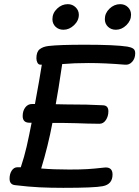

<svg xmlns="http://www.w3.org/2000/svg" viewBox="-20 -914 670 923"><path d="M630 -658Q630 -633 615.5 -617Q601 -601 581 -603Q485 -611 406 -611Q336 -611 279 -606Q260 -477 248 -413Q263 -412 297 -412Q407 -412 473 -408Q501 -408 501 -379Q501 -355 489 -337Q477 -319 458 -319L399 -320Q351 -322 284 -323H232Q211 -212 178 -104Q238 -99 312 -99Q367 -99 400 -101Q433 -103 477 -108Q481 -109 488 -109Q521 -109 521 -75Q521 -28 474 -19Q434 -11 284 -11Q223 -11 170.5 -13.5Q118 -16 52 -24Q26 -27 26 -55Q26 -78 36.5 -94Q47 -110 64 -110H80Q97 -161 108 -209Q119 -257 132 -324H122Q89 -324 89 -356Q89 -381 101.5 -397.5Q114 -414 134 -414H148Q171 -538 181 -603H175Q165 -603 160 -612.5Q155 -622 155 -634Q155 -665 171 -677.5Q187 -690 214 -693Q265 -699 389 -699Q533 -699 592 -690Q610 -687 620 -680.5Q630 -674 630 -658ZM232 -822Q232 -851 254.5 -872.5Q277 -894 306 -894Q328 -894 343.5 -879Q359 -864 359 -843Q359 -815 336 -793Q313 -771 285 -771Q262 -771 247 -785.5Q232 -800 232 -822ZM484 -822Q484 -851 506.5 -872.5Q529 -894 558 -894Q580 -894 595 -879.5Q610 -865 610 -843Q610 -815 587.5 -793Q565 -771 537 -771Q514 -771 499 -785.5Q484 -800 484 -822Z"/></svg>

Font: Mali Medium
Style: Italic
Weight: 500
Italic angle: -10°
Version: Version 1.000; ttfautohint (v1.6)